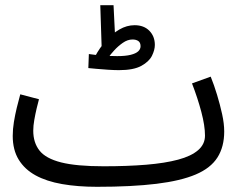

<svg xmlns="http://www.w3.org/2000/svg" viewBox="-20 -698 935 739"><path d="M353 21 379 -58Q471 -58 543 -64Q615 -70 665.5 -83.5Q716 -97 742.5 -120Q769 -143 769 -176Q769 -214 755 -267Q741 -320 719 -377L791 -403Q804 -371 815.5 -333Q827 -295 835 -258.5Q843 -222 843 -192Q843 -133 817 -92Q791 -51 733.5 -26.5Q676 -2 582 9.5Q488 21 353 21ZM353 21Q279 21 219 10.5Q159 0 117 -23Q75 -46 52 -83.5Q29 -121 29 -175Q29 -201 33.5 -228.5Q38 -256 44.5 -283Q51 -310 58 -335L130 -316Q126 -302 121 -280.5Q116 -259 112 -236.5Q108 -214 108 -195Q108 -149 132 -118.5Q156 -88 215 -73Q274 -58 379 -58L399 -11ZM438 -428Q421 -428 397 -429.5Q373 -431 352 -433Q331 -435 320 -436L322 -490Q341 -487 372.5 -484.5Q404 -482 431 -482Q463 -482 483 -487Q503 -492 512 -500.5Q521 -509 521 -520Q521 -534 512.5 -540Q504 -546 490 -546Q471 -546 452.5 -533Q434 -520 419.5 -504Q405 -488 398 -478L346 -481Q363 -513 387 -540.5Q411 -568 439.5 -584.5Q468 -601 498 -601Q534 -601 555 -579.5Q576 -558 576 -525Q576 -506 565 -483.5Q554 -461 524 -444.5Q494 -428 438 -428ZM372 -492 366 -678H417L425 -517Z"/></svg>

Font: Noto Sans Arabic SemiCondensed
Style: Regular
Weight: 400
Width: 4
Designer: Monotype Design Team, Nadine Chahine, Nizar Qandah and Khaled Hosny
Foundry: Monotype Imaging Inc.
Version: Version 2.012